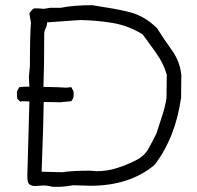

<svg xmlns="http://www.w3.org/2000/svg" viewBox="-20 -722 758 738"><path d="M219 -60Q257 -66 326 -66L351 -64Q392 -64 429.5 -76Q467 -88 501 -105Q535 -122 551 -151Q567 -180 581 -208Q592 -243 603.5 -277.5Q615 -312 620 -346L621 -435Q609 -477 582 -515.5Q555 -554 528 -590Q473 -624 411.5 -634Q350 -644 288 -645L161 -636Q161 -624 155.5 -613Q150 -602 150 -592Q150 -468 147 -388Q211 -387 234 -385L254 -387Q263 -372 263 -367V-353Q263 -345 254 -333L212 -329L148 -330Q148 -277 140 -62ZM212 -4H183Q164 -9 147 -9Q138 -9 130 -8Q122 -7 115 -7Q102 -7 93.5 -13Q85 -19 85 -45L93 -332L65 -333L58 -331L47 -342Q45 -348 45 -367Q45 -372 54 -387Q63 -389 93 -389L91 -426L95 -468Q95 -592 99 -634L93 -671L96 -675Q104 -687 112 -690Q134 -690 148 -688L173 -692H213Q261 -702 335 -702Q427 -688 467 -678Q534 -664 584 -613Q611 -570 641 -528.5Q671 -487 677 -435L676 -346Q654 -192 574 -88Q478 -8 328 -8L262 -10Q230 -5 224.5 -5Q219 -5 212 -4Z"/></svg>

Font: Yozai
Style: Regular
Weight: 400
Designer: LXGW / Y.OzVox
Foundry: LXGW / Y.OzVox
Version: Version 0.861;October 22, 2024